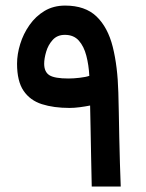

<svg xmlns="http://www.w3.org/2000/svg" viewBox="-20 -678 531 698"><path d="M232.9 -285.6Q175.3 -285.6 132.3 -299.3Q89.4 -313 65.7 -347.9Q42 -382.8 42 -446.3Q42 -481 53.5 -518.1Q64.9 -555.2 87.2 -586.9Q109.4 -618.7 141.8 -638.2Q174.3 -657.7 216.8 -657.7Q289.6 -657.7 330.8 -618.2Q372.1 -578.6 389.9 -507.6Q407.7 -436.5 410.2 -341.8Q411.1 -312.5 411.9 -269.8Q412.6 -227.1 413.6 -179Q414.6 -130.9 416 -84.2Q417.5 -37.6 418.9 0H313.5Q312.5 -48.8 311.3 -104.7Q310.1 -160.6 309.3 -211.2Q308.6 -261.7 307.6 -294.4Q291 -291 270.5 -288.3Q250 -285.6 232.9 -285.6ZM229 -392.6Q247.6 -392.6 270 -395.3Q292.5 -397.9 304.7 -402.3Q302.7 -441.4 293.9 -475.3Q285.2 -509.3 266.6 -530.3Q248 -551.3 215.8 -551.3Q188 -551.3 171.4 -532.7Q154.8 -514.2 147.7 -489.5Q140.6 -464.8 140.6 -446.3Q140.6 -416.5 159.7 -404.5Q178.7 -392.6 229 -392.6Z"/></svg>

Font: Vazirmatn RD FD Medium
Style: Regular
Weight: 500
Designer: Saber Rastikerdar
Foundry: Saber Rastikerdar
Version: Version 33.003